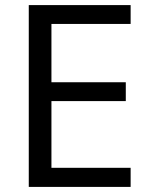

<svg xmlns="http://www.w3.org/2000/svg" viewBox="-20 -734 590 754"><path d="M493 0H93V-714H493V-640H182V-411H474V-337H182V-75H493Z"/></svg>

Font: Noto Sans Hebrew Thin
Style: Regular
Weight: 400
Version: Version 3.001